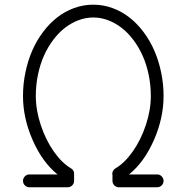

<svg xmlns="http://www.w3.org/2000/svg" viewBox="-20 -789 786 809"><path d="M103.8 -54H222.4Q158.4 -105.7 117.7 -198.5Q76.9 -291.3 76.9 -384.5Q76.9 -435.3 87.2 -484.4Q97.4 -533.4 115.8 -575.8Q134.3 -618.2 161.3 -654.1Q188.2 -689.9 220.6 -715.3Q252.9 -740.7 292.1 -755Q331.3 -769.3 373 -769.3Q414.8 -769.3 454 -755Q493.2 -740.7 525.5 -715.3Q557.9 -689.9 584.8 -654.1Q611.8 -618.2 630.2 -575.8Q648.7 -533.4 658.9 -484.4Q669.2 -435.3 669.2 -384.5Q669.2 -291.3 628.4 -198.5Q587.6 -105.7 523.7 -54H642.3Q653.3 -54 661.3 -45.9Q669.2 -37.8 669.2 -26.9Q669.2 -15.9 661.3 -7.9Q653.3 0 642.3 0H480.7Q469.7 0 461.8 -7.9Q453.9 -15.9 453.9 -26.9V-50.8Q451.9 -59.3 455.6 -67.4Q459.2 -75.4 466.8 -79.8Q505.1 -102.1 539.4 -150.8Q573.7 -199.5 594.6 -262.3Q615.5 -325.2 615.5 -384.5Q615.5 -430.9 606.3 -474.6Q597.2 -518.3 580.9 -554.4Q564.7 -590.6 542 -620.7Q519.3 -650.9 492.6 -671.6Q465.8 -692.4 435.2 -703.9Q404.5 -715.3 373 -715.3Q341.6 -715.3 310.9 -703.9Q280.3 -692.4 253.5 -671.6Q226.8 -650.9 204.1 -620.7Q181.4 -590.6 165.3 -554.4Q149.2 -518.3 140 -474.6Q130.9 -430.9 130.9 -384.5Q130.9 -325.4 151.6 -262.6Q172.4 -199.7 206.5 -150.9Q240.7 -102.1 279.1 -79.8Q286.1 -75.9 289.7 -68.6Q293.2 -61.3 292.2 -53.5V-26.9Q292.2 -15.9 284.3 -7.9Q276.4 0 265.4 0H103.8Q92.8 0 84.8 -7.9Q76.9 -15.9 76.9 -26.9Q76.9 -37.8 84.8 -45.9Q92.8 -54 103.8 -54Z"/></svg>

Font: Tecnico
Style: Fino
Weight: 400
Version: Version 1.3